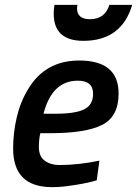

<svg xmlns="http://www.w3.org/2000/svg" viewBox="-20 -759 564 790"><path d="M194 11Q34 11 34 -148Q34 -211 48.5 -274.5Q63 -338 95 -391Q165 -510 306 -510Q468 -510 468 -374Q468 -279 400 -245Q332 -211 189 -211H146Q140 -187 140 -154Q140 -115 164.5 -97.5Q189 -80 224 -80Q303 -80 389 -98L378 -17Q331 -3 262 6Q229 11 194 11ZM207 -291Q291 -291 327 -309.5Q363 -328 363 -373Q363 -427 300 -427Q194 -427 159 -291ZM323 -591Q201 -591 201 -703Q201 -720 204 -739H299Q297 -732 297 -725Q297 -680 350 -680Q412 -680 430 -739H524Q480 -591 323 -591Z"/></svg>

Font: Storia Sans SemiBold
Style: Italic
Weight: 600
Italic angle: -13°
Designer: Campivisivi
Foundry: Accademia di Belle Arti di Urbino and students of MA course of Visual design
Version: Version 60.001;May 25, 2020;FontCreator 12.0.0.2522 64-bit